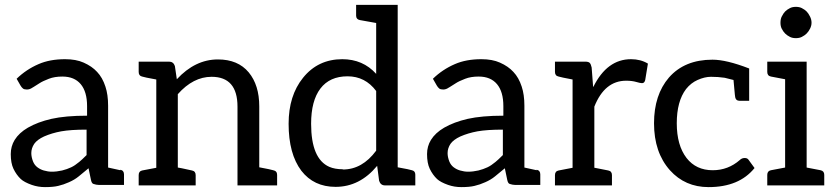

<svg xmlns="http://www.w3.org/2000/svg" viewBox="-20 -758 3415 785"><path d="M472 -64Q487 -61 487 -45V-2H383Q374 -2 362 -6Q355 -8 352 -22L342 -70L302 -37Q285 -23 262 -13Q240 -3 218 2Q198 7 164 7Q136 7 110 -2Q79 -13 65 -26Q47 -43 35 -68Q24 -91 24 -128Q24 -160 40 -186Q58 -215 94 -236Q134 -259 190 -272Q248 -285 336 -285V-324Q336 -383 310 -414Q284 -445 235 -445Q203 -445 180 -436Q154 -426 142 -418Q109 -397 113 -400Q102 -392 90 -392Q79 -392 74 -396Q68 -401 64 -408L48 -436Q87 -474 138 -496Q184 -516 246 -516Q291 -516 322 -502Q356 -487 377 -464Q399 -441 411 -404Q422 -371 422 -326V-73Q470 -63 472 -62ZM334 -228Q269 -228 230 -221Q192 -214 160 -200Q132 -187 120 -170Q108 -152 108 -132Q108 -116 115 -98Q121 -83 133 -74Q145 -65 159 -61Q176 -56 192 -56Q212 -56 234 -61Q254 -66 271 -74Q286 -81 304 -96Q314 -104 334 -124Z M703 -434Q778 -515 871 -515Q953 -515 997 -462Q1040 -410 1040 -323V-74Q1088 -65 1097 -62Q1113 -59 1113 -43V0H951V-322Q951 -444 845 -444Q770 -444 707 -373V-73Q711 -73 765 -61Q780 -58 780 -42V0H547V-42Q547 -58 561 -61L619 -72V-433Q569 -442 561 -445Q547 -448 547 -464V-506H671Q689 -506 695 -488Z M1379 -516Q1464 -516 1518 -456V-664Q1459 -675 1451 -676Q1436 -679 1436 -694V-738H1606V-74Q1656 -65 1664 -62Q1678 -59 1678 -44V0H1554Q1536 0 1530 -19L1522 -80Q1451 6 1352 6Q1263 6 1212 -60Q1160 -129 1160 -252Q1160 -367 1219 -440Q1280 -516 1380 -516ZM1382 -65Q1461 -65 1518 -142V-386Q1473 -446 1401 -446Q1328 -446 1290 -396Q1252 -346 1252 -252Q1252 -109 1326 -76Q1349 -66 1381 -66Z M2174 -64Q2189 -61 2189 -45V-2H2085Q2076 -2 2064 -6Q2057 -8 2054 -22L2044 -70L2004 -37Q1987 -23 1964 -13Q1942 -3 1920 2Q1900 7 1866 7Q1838 7 1812 -2Q1781 -13 1767 -26Q1749 -43 1737 -68Q1726 -91 1726 -128Q1726 -160 1742 -186Q1760 -215 1796 -236Q1836 -259 1892 -272Q1950 -285 2038 -285V-324Q2038 -383 2012 -414Q1986 -445 1937 -445Q1905 -445 1882 -436Q1856 -426 1844 -418Q1811 -397 1815 -400Q1804 -392 1792 -392Q1781 -392 1776 -396Q1770 -401 1766 -408L1750 -436Q1789 -474 1840 -496Q1886 -516 1948 -516Q1993 -516 2024 -502Q2058 -487 2079 -464Q2101 -441 2113 -404Q2124 -371 2124 -326V-73Q2172 -63 2174 -62ZM2036 -228Q1971 -228 1932 -221Q1894 -214 1862 -200Q1834 -187 1822 -170Q1810 -152 1810 -132Q1810 -116 1817 -98Q1823 -83 1835 -74Q1847 -65 1861 -61Q1878 -56 1894 -56Q1914 -56 1936 -61Q1956 -66 1973 -74Q1988 -81 2006 -96Q2016 -104 2036 -124Z M2406 -403Q2462 -516 2560 -516Q2599 -516 2629 -498L2618 -431Q2615 -418 2605 -418Q2598 -418 2581 -423Q2564 -428 2540 -428Q2452 -428 2410 -322V-72Q2402 -74 2467 -61Q2482 -58 2482 -42V0H2249V-42Q2249 -58 2264 -61L2321 -72V-433Q2273 -442 2264 -445Q2249 -448 2249 -464V-506H2372Q2386 -506 2391 -501Q2396 -496 2399 -482L2405 -403Z M3065 -71Q3002 7 2877 7Q2781 7 2719 -62Q2654 -135 2654 -254Q2654 -370 2715 -441Q2779 -514 2893 -514Q2950 -514 3043 -478V-346H3003Q2989 -346 2986 -360Q2985 -363 2982 -398L2979 -431L2943 -440Q2916 -444 2887 -444Q2861 -444 2832 -431Q2805 -419 2785 -394Q2747 -344 2747 -254Q2747 -164 2787 -112Q2826 -62 2894 -62Q2957 -62 3005 -104Q3013 -112 3025 -112Q3036 -112 3041 -104Z M3176 -641Q3171 -651 3171 -665Q3171 -680 3176 -690Q3183 -704 3190 -711Q3198 -719 3210 -725Q3220 -730 3234 -730Q3248 -730 3258 -725Q3270 -719 3278 -711Q3285 -704 3292 -690Q3298 -678 3298 -665Q3298 -653 3292 -641Q3286 -629 3278 -621Q3270 -613 3258 -607Q3248 -602 3234 -602Q3220 -602 3210 -607Q3198 -613 3190 -621Q3182 -629 3176 -641ZM3335 -62Q3350 -59 3350 -43V0H3117V-43Q3117 -59 3132 -62L3190 -73V-434L3132 -445Q3117 -448 3117 -464V-506H3278V-73Z"/></svg>

Font: Aleo
Style: Regular
Weight: 400
Designer: Alessio Laiso
Version: Version 1.1